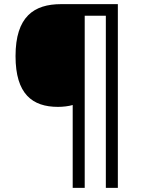

<svg xmlns="http://www.w3.org/2000/svg" viewBox="-20 -780 695 927"><path d="M549 127V-760H275C144 -760 55 -700 55 -509C55 -326 136 -264 260 -264C283 -264 311 -267 331 -273V127H389V-704H491V127Z"/></svg>

Font: Noto Sans Sunuwar
Style: Regular
Weight: 400
Designer: Anshuman Pandey
Foundry: Jamra Patel LLC
Version: Version 1.000